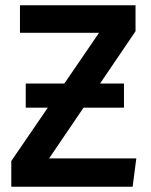

<svg xmlns="http://www.w3.org/2000/svg" viewBox="-20 -711 574 731"><path d="M485 0H23V-98L162 -301H78V-393H225L357 -586H56V-691H496V-592L361 -393H452V-301H298L167 -108H499Z"/></svg>

Font: Trujillo Medium
Style: Regular
Weight: 500
Designer: Fira Sans original fonts by bBox Type GmbH, Carrois Corporate GbR, & Edenspiekermann AG / Changes by Cristiano Sobral
Foundry: Fira Sans original fonts by bBox Type GmbH, Carrois Corporate GbR, & Edenspiekermann AG / Changes by Cristiano Sobral
Version: Version 4.301;October 17, 2021;FontCreator 14.0.0.2814 64-bi